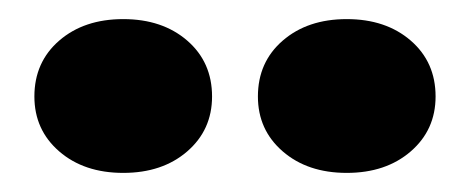

<svg xmlns="http://www.w3.org/2000/svg" viewBox="-20 -758 493 201"><path d="M343 -738Q384 -738 410 -715.5Q436 -693 436 -657Q436 -622 410 -599.5Q384 -577 343 -577Q302 -577 276 -599.5Q250 -622 250 -657Q250 -693 276 -715.5Q302 -738 343 -738ZM109 -738Q150 -738 176 -715.5Q202 -693 202 -657Q202 -622 176 -599.5Q150 -577 109 -577Q68 -577 42 -599.5Q16 -622 16 -657Q16 -693 42 -715.5Q68 -738 109 -738Z"/></svg>

Font: Kalnia
Style: Bold
Weight: 700
Designer: Frida Medrano
Foundry: Frida Medrano
Version: Version 1.105